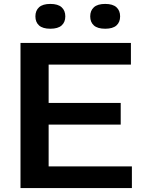

<svg xmlns="http://www.w3.org/2000/svg" viewBox="-20 -959 740 979"><path d="M84.5 0V-740H647.5V-629.5H228V-434H595.5V-323.5H228V-110.5H652.5V0ZM516.5 -812.5Q477.5 -812.5 458.8 -829.2Q440 -846 440 -875.5Q440 -905 458.8 -922Q477.5 -939 516.5 -939Q555 -939 573.8 -922Q592.5 -905 592.5 -875.5Q592.5 -846 573.8 -829.2Q555 -812.5 516.5 -812.5ZM236.5 -812.5Q198 -812.5 179.2 -829.2Q160.5 -846 160.5 -875.5Q160.5 -905 179.2 -922Q198 -939 236.5 -939Q275.5 -939 294.2 -922Q313 -905 313 -875.5Q313 -846 294.2 -829.2Q275.5 -812.5 236.5 -812.5Z"/></svg>

Font: Encode Sans Exp SmBold
Style: Regular
Weight: 600
Width: 7
Designer: Multiple Designers
Foundry: Impallari Type
Version: Version 3.002; ttfautohint (v1.8.3) -l 8 -r 50 -G 200 -x 14 